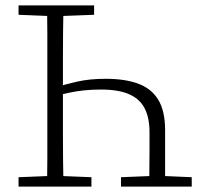

<svg xmlns="http://www.w3.org/2000/svg" viewBox="-20 -694 762 714"><path d="M49 0V-35L174 -40H196L320 -35V0ZM155 0Q156 -51 156 -102Q156 -153 156 -204.5Q156 -256 156 -307V-367Q156 -418 156 -469.5Q156 -521 156 -572Q156 -623 155 -674H216Q215 -623 214.5 -571.5Q214 -520 214 -467Q214 -414 214 -359V-307Q214 -256 214 -204.5Q214 -153 214.5 -102Q215 -51 216 0ZM173 -634 49 -639V-674H330V-639L197 -634ZM430 0V-35L554 -40H577L693 -35V0ZM535 0Q535 -32 535.5 -67Q536 -102 536 -136.5Q536 -171 536 -203Q536 -256 518 -291Q500 -326 460.5 -343.5Q421 -361 355 -361Q322 -361 293 -358Q264 -355 238.5 -349.5Q213 -344 188 -338L187 -369Q221 -380 267 -390.5Q313 -401 374 -401Q444 -401 493.5 -383Q543 -365 568.5 -323Q594 -281 594 -210V0Z"/></svg>

Font: Source Serif 4 Light
Style: Regular
Weight: 300
Designer: Frank Grießhammer
Foundry: Adobe Systems Incorporated
Version: Version 4.004;hotconv 1.0.116;makeotfexe 2.5.65601